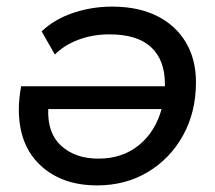

<svg xmlns="http://www.w3.org/2000/svg" viewBox="-20 -555 651 581"><path d="M319 -535Q398 -535 454.5 -507Q511 -479 542 -427.5Q573 -376 573 -306Q573 -216 534 -145.5Q495 -75 427.5 -34.5Q360 6 274 6Q167 6 102 -55Q37 -116 37 -224Q37 -242 39 -260Q41 -278 44 -294H479Q479 -298 479 -301Q479 -373 437.5 -412Q396 -451 311 -451Q261 -451 218 -435Q175 -419 146 -390L106 -460Q145 -497 201.5 -516Q258 -535 319 -535ZM469 -225H126Q123 -152 165.5 -113.5Q208 -75 278 -75Q350 -75 400 -115.5Q450 -156 469 -225Z"/></svg>

Font: Montserrat Medium
Style: Italic
Weight: 500
Italic angle: -11.3°
Designer: Julieta Ulanovsky
Foundry: Julieta Ulanovsky
Version: Version 9.000; ttfautohint (v1.8.4.7-5d5b)